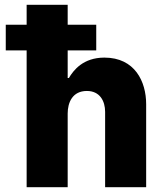

<svg xmlns="http://www.w3.org/2000/svg" viewBox="-20 -780 683 800"><path d="M262 0V-307C262 -353 282 -401 342 -401C396 -401 418 -359 418 -314V0H589V-346C589 -440 542 -540 415 -540C326 -540 286 -487 267 -455H262V-570H381V-677H262V-760H91V-677H4V-570H91V0Z"/></svg>

Font: Be Vietnam Pro ExtraBold
Style: Regular
Weight: 800
Designer: Lam Bao, Tony Le, Vietanh Nguyen
Foundry: Yellow Type Foundry
Version: Version 1.002